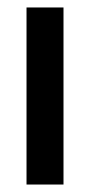

<svg xmlns="http://www.w3.org/2000/svg" viewBox="-20 -494 240 514"><path d="M150 0H51V-474H150Z"/></svg>

Font: Railway
Style: Regular
Weight: 400
Version: 1.000